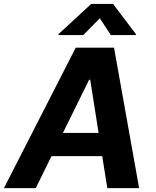

<svg xmlns="http://www.w3.org/2000/svg" viewBox="-42 -974 810 994"><path d="M-21.7 0 350.1 -727.3H548.3L678.3 0H513.5L487.2 -165.8H224.8L143.1 0ZM261 -797.6 430.4 -953.8H543L661.6 -797.6L660.9 -792.6H531.6L474.8 -879.3L389.2 -792.6H260.3ZM468.4 -285.9 425.1 -561.1H419.4L283.7 -285.9Z"/></svg>

Font: Inter P
Style: Bold Italic
Weight: 700
Italic angle: 9.39999°
Designer: Rasmus Andersson
Foundry: rsms
Version: Version 3.018;git-588b23468